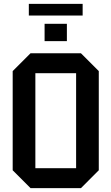

<svg xmlns="http://www.w3.org/2000/svg" viewBox="-20 -978 580 999"><path d="M46 -92V-608L139 -701H401L494 -608V-92L401 1H139ZM164 -597V-103H376V-597ZM212 -764V-854H328V-764ZM130 -897V-958H410V-897Z"/></svg>

Font: Tektur SemiCondensed Medium
Style: Regular
Weight: 500
Width: 4
Designer: Adam Jagosz
Foundry: Adam Jagosz
Version: Version 1.005;gftools[0.9.30]